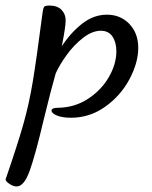

<svg xmlns="http://www.w3.org/2000/svg" viewBox="-116 -393 549 693"><path d="M-96 255Q-52 127 -31.5 54.5Q-11 -18 2.5 -99.5Q16 -181 38 -350Q40 -364 43.5 -368.5Q47 -373 62 -373Q91 -373 106 -357.5Q121 -342 121 -320Q121 -296 107 -226Q139 -275 180.5 -307.5Q222 -340 270 -340Q319 -340 351 -306.5Q383 -273 383 -220Q383 -167 351.5 -107.5Q320 -48 264 -8Q208 32 140 32Q109 32 89.5 24Q70 16 70 6Q70 -4 94 -4Q154 -5 202 -36.5Q250 -68 277 -115Q304 -162 304 -208Q304 -240 290 -261Q276 -282 248 -282Q217 -282 184 -256.5Q151 -231 125 -195Q99 -159 85 -128Q68 -69 41 42Q12 165 -8.5 222.5Q-29 280 -56 280Q-68 280 -81.5 271Q-95 262 -96 255Z"/></svg>

Font: Dancing Script
Style: Bold
Weight: 700
Designer: Pablo Impallari
Foundry: Pablo Impallari
Version: Version 2.000